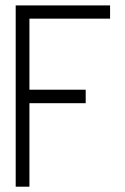

<svg xmlns="http://www.w3.org/2000/svg" viewBox="-20 -704 472 723"><path d="M39.1 -1V-683.6H394.5V-633.8H90.8V-366.2H302.7V-315.4H90.8V-1Z"/></svg>

Font: Post No Bills Jaffna
Style: Regular
Weight: 400
Designer: Kosala Senevirathne, Siva Puranthara, Lasantha Premarathna, Tharique Azeez
Foundry: Mooniak
Version: Version 1.220 ; ttfautohint (v1.6)